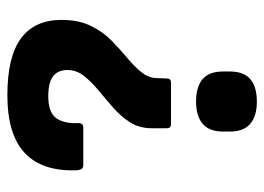

<svg xmlns="http://www.w3.org/2000/svg" viewBox="-118 -588 717 521"><g transform="rotate(-90 240.5 -327.5)"><path d="M164 -222Q153 -222 153 -233V-274Q153 -308 169 -333Q185 -358 209 -379Q233 -400 255.5 -418.5Q278 -437 294.5 -457.5Q311 -478 311 -503Q311 -529 294 -542Q277 -555 240 -555Q196 -555 180.5 -533.5Q165 -512 167 -473Q167 -460 155 -460H53Q46 -460 43 -464Q40 -468 39 -476Q35 -570 85 -618Q135 -666 243 -666Q347 -666 397 -629Q447 -592 447 -519Q447 -473 431 -440Q415 -407 391 -383.5Q367 -360 343.5 -340.5Q320 -321 304.5 -301.5Q289 -282 289 -259L288 -233Q288 -222 277 -222ZM225 11Q186 11 165 -7Q144 -25 144 -62V-81Q144 -118 165 -136Q186 -154 225 -154Q266 -154 286.5 -136Q307 -118 307 -81V-62Q307 -25 286.5 -7Q266 11 225 11Z"/></g></svg>

Font: Sofia Sans Semi Condensed ExtraBold
Style: Regular
Weight: 800
Designer: Botio Nikoltchev, Ani Petrova
Foundry: lettersoup
Version: Version 4.100